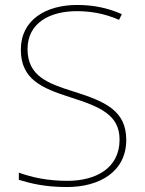

<svg xmlns="http://www.w3.org/2000/svg" viewBox="-20 -744 583 774"><path d="M489 -180C489 -298 404 -335 277 -375C174 -407 91 -437 91 -546C91 -653 183 -699 289 -699C342 -699 398 -691 460 -664L471 -687C412 -713 354 -724 291 -724C165 -724 64 -664 64 -544C64 -425 147 -389 263 -352C386 -313 462 -280 462 -181C462 -65 365 -15 252 -15C171 -15 109 -29 56 -48V-19C104 -5 158 10 250 10C380 10 489 -51 489 -180Z"/></svg>

Font: Noto Sans Devanagari UI Thin
Style: Regular
Weight: 100
Designer: Jelle Bosma - Monotype Design Team
Foundry: Monotype Imaging Inc.
Version: Version 2.004